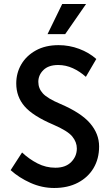

<svg xmlns="http://www.w3.org/2000/svg" viewBox="-20 -926 555 957"><path d="M33 -78 90 -166Q125 -133 167 -111.5Q209 -90 256 -90Q307 -90 335 -118.5Q363 -147 363 -186Q363 -218 340 -246Q317 -274 245 -305Q144 -348 102.5 -396Q61 -444 61 -510Q61 -562 86 -605Q111 -648 158.5 -674.5Q206 -701 272 -701Q325 -701 374.5 -682.5Q424 -664 460 -632L408 -543Q378 -570 343 -586Q308 -602 270 -602Q222 -602 196.5 -577Q171 -552 171 -518Q171 -485 194 -460Q217 -435 281 -408Q384 -364 429 -311.5Q474 -259 474 -196Q474 -135 446.5 -88.5Q419 -42 368.5 -15.5Q318 11 250 11Q189 11 132 -14.5Q75 -40 33 -78ZM217 -756 290 -906H409L305 -756Z"/></svg>

Font: Radio Canada Condensed Medium
Style: Regular
Weight: 500
Width: 3
Designer: Charles Daoud, Etienne Aubert Bonn, Alexandre Saumier Demers, Jacques Le Bailly
Foundry: Radio-Canada
Version: Version 2.104; ttfautohint (v1.8.4.7-5d5b);gftools[0.9.28.de